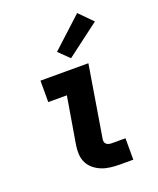

<svg xmlns="http://www.w3.org/2000/svg" viewBox="-145 -872 790 960"><g transform="rotate(-20 250.0 -392.5)"><path d="M324 0Q300 0 275.5 -3Q251 -6 229.5 -14.5Q208 -23 190 -37.5Q172 -52 161.5 -72.5Q151 -93 149.5 -117.5Q148 -142 152 -166L194 -416H95V-530H350L287 -147Q286 -140 288 -133Q290 -126 296 -121.5Q302 -117 309 -115.5Q316 -114 324 -114H396V0ZM277 -583 222 -637 383 -785 452 -715Z"/></g></svg>

Font: Iosevka Curly Slab HvObl
Style: Regular
Weight: 900
Italic angle: -9°
Monospace: yes
Designer: Belleve Invis
Foundry: Belleve Invis
Version: Version 11.1.0; ttfautohint (v1.8.3)